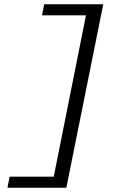

<svg xmlns="http://www.w3.org/2000/svg" viewBox="-20 -728 640 900"><path d="M15 152 25 100H232L383 -656H177L187 -708H464L291 152Z"/></svg>

Font: Source Code Pro Medium
Style: Italic
Weight: 500
Italic angle: -11°
Monospace: yes
Designer: Paul D. Hunt, Teo Tuominen
Foundry: Adobe Systems Incorporated
Version: Version 1.050;PS 1.000;hotconv 16.6.51;makeotf.lib2.5.65220